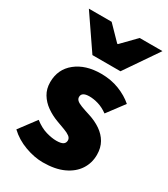

<svg xmlns="http://www.w3.org/2000/svg" viewBox="-190 -849 832 949"><g transform="rotate(30 226.0 -374.0)"><path d="M212 12Q164 12 110.5 -7.5Q57 -27 18 -64L90 -160Q125 -133 158 -123.5Q191 -114 216 -114Q243 -114 254.5 -121.5Q266 -129 266 -144Q266 -157 254 -166Q242 -175 221.5 -182.5Q201 -190 174 -200Q139 -213 110 -233.5Q81 -254 63.5 -283Q46 -312 46 -350Q46 -424 101 -468Q156 -512 244 -512Q301 -512 348 -493.5Q395 -475 428 -446L356 -350Q328 -370 301 -378Q274 -386 250 -386Q228 -386 217 -379Q206 -372 206 -358Q206 -347 214.5 -339Q223 -331 242.5 -323.5Q262 -316 294 -306Q332 -294 362 -273.5Q392 -253 409 -223.5Q426 -194 426 -154Q426 -107 401.5 -69.5Q377 -32 329.5 -10Q282 12 212 12ZM160 -570 30 -760H160L238 -680H242L320 -760H450L320 -570Z"/></g></svg>

Font: Source Sans 3 Black
Style: Regular
Weight: 900
Designer: Paul D. Hunt
Foundry: Adobe
Version: Version 3.046;hotconv 1.0.118;makeotfexe 2.5.65603